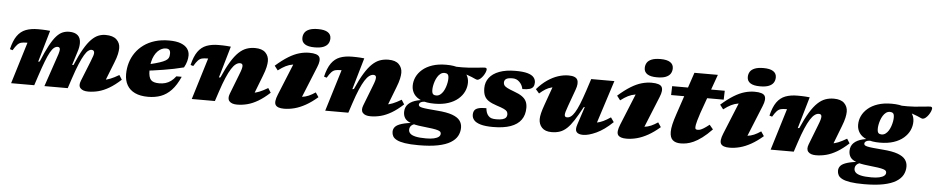

<svg xmlns="http://www.w3.org/2000/svg" viewBox="-48 -1127 8576 1758"><g transform="rotate(5 4240.0 -248.5)"><path d="M895 -43.5 840.5 -104Q872.5 -101.5 901 -104.8Q929.5 -108 962.2 -121Q995 -134 1040.5 -161L1066.5 -120Q1010 -68 959.5 -38.5Q909 -9 862 3Q815 15 768.5 15Q719 15 697.2 -8.8Q675.5 -32.5 694 -78L767 -260.5Q782.5 -299 787.5 -316Q792.5 -333 792.5 -342Q792.5 -354.5 786 -361.5Q779.5 -368.5 765.5 -368.5Q752 -368.5 736.2 -356.2Q720.5 -344 701.8 -313Q683 -282 660 -227.5Q637 -173 609 -88L580 0H365.5L454.5 -262Q464 -288.5 468.8 -304.5Q473.5 -320.5 475.2 -330Q477 -339.5 477 -345.5Q477 -356.5 471.8 -362.5Q466.5 -368.5 455.5 -368.5Q438 -368.5 421.5 -355Q405 -341.5 387.5 -310Q370 -278.5 349 -224.2Q328 -170 301 -88L272 0H59.5L176.5 -382Q175 -382 173.2 -382Q171.5 -382 169 -382Q139.5 -382 120.2 -377.2Q101 -372.5 84.5 -355.5Q68 -338.5 46.5 -302L21.5 -309.5Q40.5 -389.5 72 -433.8Q103.5 -478 150.5 -496Q197.5 -514 262 -514Q284.5 -514 300.8 -513.5Q317 -513 333.8 -512Q350.5 -511 373.5 -508.5L289 -217.5L303 -221Q341.5 -314.5 373.2 -373Q405 -431.5 433.2 -462.2Q461.5 -493 489.8 -504.2Q518 -515.5 549 -515.5Q601 -515.5 628 -491.2Q655 -467 655 -419.5Q655 -402 651.5 -381.8Q648 -361.5 640 -338L601.5 -215.5H614Q653 -308 687.2 -366.8Q721.5 -425.5 753.5 -457.8Q785.5 -490 817.2 -502.8Q849 -515.5 883 -515.5Q951.5 -515.5 984.5 -484.2Q1017.5 -453 1017.5 -406Q1017.5 -383.5 1010.8 -350.8Q1004 -318 984 -268.5Z M1444.5 -440.5Q1425 -440.5 1406 -432Q1387 -423.5 1370 -406.5Q1353 -389.5 1339.8 -364Q1326.5 -338.5 1319 -304.2Q1311.5 -270 1311.5 -226.5Q1311.5 -165.5 1332.8 -141.2Q1354 -117 1409.5 -117Q1440.5 -117 1466.8 -124.5Q1493 -132 1516.5 -149Q1540 -166 1561.5 -194.5H1610.5Q1576 -116 1532.5 -70Q1489 -24 1436.2 -4.5Q1383.5 15 1319.5 15Q1246.5 15 1198 -8Q1149.5 -31 1125.2 -73.8Q1101 -116.5 1101 -175Q1101 -229 1116 -279.5Q1131 -330 1160.8 -372.8Q1190.5 -415.5 1234.8 -447.8Q1279 -480 1337 -497.8Q1395 -515.5 1466.5 -515.5Q1534.5 -515.5 1576 -499.2Q1617.5 -483 1636.8 -455.8Q1656 -428.5 1656 -394.5Q1656 -368.5 1648.5 -340.8Q1641 -313 1624 -282Q1580 -270.5 1533 -261Q1486 -251.5 1438.2 -243.8Q1390.5 -236 1343.2 -229.5Q1296 -223 1251 -218.5L1254 -270Q1319 -286 1361.5 -297.8Q1404 -309.5 1429 -320.2Q1454 -331 1466.2 -342.2Q1478.5 -353.5 1482 -367.2Q1485.5 -381 1485.5 -399Q1485.5 -412.5 1481.2 -421.8Q1477 -431 1468 -435.8Q1459 -440.5 1444.5 -440.5Z M1707 -302 1682 -309.5Q1701 -389.5 1732.5 -433.8Q1764 -478 1811 -496Q1858 -514 1922.5 -514Q1945 -514 1961.2 -513.5Q1977.5 -513 1994.5 -512Q2011.5 -511 2034.5 -508.5L1950 -217.5L1964.5 -220.5Q2003.5 -310 2038.8 -367.5Q2074 -425 2108.2 -457.2Q2142.5 -489.5 2178.8 -502.5Q2215 -515.5 2256.5 -515.5Q2321.5 -515.5 2352.8 -484.2Q2384 -453 2384 -406Q2384 -383.5 2377 -350.8Q2370 -318 2350.5 -268.5L2263.5 -43.5L2209 -104Q2241 -101.5 2269.5 -104.8Q2298 -108 2330.8 -121Q2363.5 -134 2409 -161L2435 -120Q2378.5 -68 2328 -38.5Q2277.5 -9 2230.5 3Q2183.5 15 2137 15Q2087.5 15 2066.2 -8.8Q2045 -32.5 2062.5 -78L2132 -257Q2147.5 -296 2152 -313.2Q2156.5 -330.5 2156.5 -341.5Q2156.5 -352.5 2150.5 -358.8Q2144.5 -365 2131.5 -365Q2112.5 -365 2093 -350.5Q2073.5 -336 2053 -303.8Q2032.5 -271.5 2009.8 -218.5Q1987 -165.5 1961.5 -88L1932.5 0H1720L1837 -382Q1835.5 -382 1833.8 -382Q1832 -382 1829.5 -382Q1800 -382 1780.8 -377.2Q1761.5 -372.5 1745 -355.5Q1728.5 -338.5 1707 -302Z M2501.5 -109 2642.5 -455 2686.5 -397.5Q2644.5 -399.5 2612.5 -394.2Q2580.5 -389 2549.8 -373.8Q2519 -358.5 2481 -329.5L2450 -370Q2512.5 -425 2564.8 -457Q2617 -489 2663.5 -502.2Q2710 -515.5 2754 -515.5Q2832 -515.5 2848.8 -485.2Q2865.5 -455 2839 -391.5L2697.5 -43.5L2645 -106.5Q2689 -103.5 2722 -107.5Q2755 -111.5 2784.2 -124.2Q2813.5 -137 2846 -159L2874 -117.5Q2818.5 -69.5 2766.2 -40.2Q2714 -11 2664.8 2Q2615.5 15 2568.5 15Q2508 15 2490.5 -12.2Q2473 -39.5 2501.5 -109ZM2680 -644Q2680 -671.5 2693 -692.8Q2706 -714 2736.2 -726.2Q2766.5 -738.5 2817 -738.5Q2876.5 -738.5 2906.2 -719Q2936 -699.5 2936 -663.5Q2936 -636 2922.8 -614.8Q2909.5 -593.5 2879.5 -581.2Q2849.5 -569 2798.5 -569Q2739 -569 2709.5 -588.5Q2680 -608 2680 -644Z M2933.5 -302 2908.5 -309.5Q2927.5 -389.5 2959 -433.8Q2990.5 -478 3037.5 -496Q3084.5 -514 3149 -514Q3171.5 -514 3187.8 -513.5Q3204 -513 3221 -512Q3238 -511 3261 -508.5L3176.5 -217.5L3191 -220.5Q3230 -310 3265.2 -367.5Q3300.5 -425 3334.8 -457.2Q3369 -489.5 3405.2 -502.5Q3441.5 -515.5 3483 -515.5Q3548 -515.5 3579.2 -484.2Q3610.5 -453 3610.5 -406Q3610.5 -383.5 3603.5 -350.8Q3596.5 -318 3577 -268.5L3490 -43.5L3435.5 -104Q3467.5 -101.5 3496 -104.8Q3524.5 -108 3557.2 -121Q3590 -134 3635.5 -161L3661.5 -120Q3605 -68 3554.5 -38.5Q3504 -9 3457 3Q3410 15 3363.5 15Q3314 15 3292.8 -8.8Q3271.5 -32.5 3289 -78L3358.5 -257Q3374 -296 3378.5 -313.2Q3383 -330.5 3383 -341.5Q3383 -352.5 3377 -358.8Q3371 -365 3358 -365Q3339 -365 3319.5 -350.5Q3300 -336 3279.5 -303.8Q3259 -271.5 3236.2 -218.5Q3213.5 -165.5 3188 -88L3159 0H2946.5L3063.5 -382Q3062 -382 3060.2 -382Q3058.5 -382 3056 -382Q3026.5 -382 3007.2 -377.2Q2988 -372.5 2971.5 -355.5Q2955 -338.5 2933.5 -302Z M4307.5 -403.5Q4302 -403.5 4289.2 -409.2Q4276.5 -415 4256.8 -423.5Q4237 -432 4210.8 -440.5Q4184.5 -449 4152 -454.8Q4119.5 -460.5 4081 -460.5L4092 -505.5Q4165.5 -503 4221.8 -506.8Q4278 -510.5 4315.8 -515.2Q4353.5 -520 4369.5 -520Q4375.5 -520 4381 -516.8Q4386.5 -513.5 4386.5 -505.5Q4386.5 -494 4379.5 -477Q4372.5 -460 4360.8 -443.2Q4349 -426.5 4335 -415Q4321 -403.5 4307.5 -403.5ZM3946 -227Q3966 -227 3982.2 -239Q3998.5 -251 4010.2 -270.2Q4022 -289.5 4029.5 -312Q4037 -334.5 4040.8 -356Q4044.5 -377.5 4044 -393Q4044 -420.5 4033.8 -430Q4023.5 -439.5 4005.5 -439.5Q3984.5 -439.5 3968.5 -427.5Q3952.5 -415.5 3940.8 -396.2Q3929 -377 3921.5 -354.8Q3914 -332.5 3910.2 -311Q3906.5 -289.5 3907 -273.5Q3907.5 -246 3917.5 -236.5Q3927.5 -227 3946 -227ZM4014 -515.5Q4089 -515.5 4135.5 -496.5Q4182 -477.5 4203.8 -444.8Q4225.5 -412 4226 -371.5Q4226.5 -329 4208.5 -289.5Q4190.5 -250 4154 -218.5Q4117.5 -187 4063.2 -169Q4009 -151 3937 -151Q3862.5 -151 3815.8 -170.2Q3769 -189.5 3747 -222.2Q3725 -255 3724.5 -295.5Q3724 -338.5 3742.2 -377.8Q3760.5 -417 3797 -448.2Q3833.5 -479.5 3887.8 -497.5Q3942 -515.5 4014 -515.5ZM3825 240.5Q3748 240.5 3699.2 232.8Q3650.5 225 3624 211.2Q3597.5 197.5 3587.5 179Q3577.5 160.5 3577.5 139Q3577.5 112 3594.8 92.5Q3612 73 3656.5 59.5Q3701 46 3783 38L3799.5 38.5L3795 47Q3776.5 49.5 3763.8 54.8Q3751 60 3743 67.8Q3735 75.5 3731 85.2Q3727 95 3727 107Q3727 126.5 3741.5 141.2Q3756 156 3791 164.2Q3826 172.5 3887.5 172.5Q3930.5 172.5 3959.8 165.8Q3989 159 4003.8 147Q4018.5 135 4018.5 118.5Q4018.5 108.5 4013 101.5Q4007.5 94.5 3990.2 88.8Q3973 83 3938.2 77.8Q3903.5 72.5 3845 66.5Q3773.5 59 3735 43.5Q3696.5 28 3681.8 4.5Q3667 -19 3667 -51Q3667 -96.5 3696.5 -125.2Q3726 -154 3780.2 -167Q3834.5 -180 3908 -177.5L3885.5 -160.5Q3831.5 -163.5 3813.8 -154Q3796 -144.5 3796 -129Q3796 -121 3802.5 -115.2Q3809 -109.5 3827.5 -105.2Q3846 -101 3880.2 -97.5Q3914.5 -94 3970 -89.5Q4057 -83 4107 -64.8Q4157 -46.5 4178 -18.2Q4199 10 4199 47Q4199 88.5 4179.8 123.8Q4160.5 159 4117.5 185.2Q4074.5 211.5 4002.5 226Q3930.5 240.5 3825 240.5Z M4414.5 -151.5Q4417 -129 4422.5 -112.8Q4428 -96.5 4440 -82.5Q4452.5 -68 4470 -63Q4487.5 -58 4513 -58Q4549 -58 4570.2 -64Q4591.5 -70 4601.2 -81.5Q4611 -93 4611 -109.5Q4611 -126 4603.8 -137Q4596.5 -148 4574 -158.8Q4551.5 -169.5 4506 -184Q4461 -198.5 4433 -216.5Q4405 -234.5 4392.2 -262.2Q4379.5 -290 4379.5 -333Q4379.5 -387.5 4410.8 -428.5Q4442 -469.5 4502.8 -492.2Q4563.5 -515 4652 -515Q4721.5 -515 4761.8 -503.5Q4802 -492 4819.2 -471.2Q4836.5 -450.5 4836.5 -424Q4836.5 -400.5 4827 -385Q4817.5 -369.5 4793.8 -362Q4770 -354.5 4727.5 -354.5Q4723 -375.5 4714.5 -391Q4706 -406.5 4693 -419Q4680 -432 4664.5 -438.2Q4649 -444.5 4630.5 -444.5Q4587.5 -444.5 4570.8 -432.8Q4554 -421 4554 -399.5Q4554 -385.5 4560.8 -374.8Q4567.5 -364 4589.2 -352.5Q4611 -341 4655 -325Q4700 -309 4727 -290.2Q4754 -271.5 4766.5 -246.5Q4779 -221.5 4779 -186Q4779 -120.5 4747 -75.8Q4715 -31 4650.8 -8Q4586.5 15 4489.5 15Q4418 15 4375.2 2.5Q4332.5 -10 4314 -31.5Q4295.5 -53 4295.5 -80.5Q4295.5 -105 4305.8 -120.8Q4316 -136.5 4342 -144Q4368 -151.5 4414.5 -151.5Z M5257 -75 5311.5 -241 5301 -237.5Q5261 -162.5 5229.2 -113.5Q5197.5 -64.5 5167.5 -36.5Q5137.5 -8.5 5104 3.2Q5070.5 15 5028 15Q4968.5 15 4939 -16.2Q4909.5 -47.5 4909.5 -94.5Q4909.5 -117.5 4917.2 -149.8Q4925 -182 4943 -232L5023.5 -457.5L5064.5 -400.5Q5023 -400 4993 -392.2Q4963 -384.5 4937.2 -368.5Q4911.5 -352.5 4883 -327.5L4851 -364.5Q4897 -417.5 4945.8 -450.8Q4994.5 -484 5043.5 -499.8Q5092.5 -515.5 5139 -515.5Q5204.5 -515.5 5220.2 -483.2Q5236 -451 5213.5 -390.5L5159 -240Q5144.5 -201 5139.8 -182.5Q5135 -164 5135 -154Q5135 -143 5140.5 -137.5Q5146 -132 5158 -132Q5175.5 -132 5192.5 -144.2Q5209.5 -156.5 5227.5 -185.5Q5245.5 -214.5 5266 -264.5Q5286.5 -314.5 5311.5 -390L5347.5 -500.5H5560.5L5410.5 -33.5L5360 -102.5Q5398 -101.5 5429 -107.2Q5460 -113 5490.8 -127.5Q5521.5 -142 5558.5 -167L5587.5 -125.5Q5509.5 -50.5 5438 -17.8Q5366.5 15 5317.5 15Q5274 15 5257.2 -5.5Q5240.5 -26 5257 -75Z M5648.5 -109 5789.5 -455 5833.5 -397.5Q5791.5 -399.5 5759.5 -394.2Q5727.5 -389 5696.8 -373.8Q5666 -358.5 5628 -329.5L5597 -370Q5659.5 -425 5711.8 -457Q5764 -489 5810.5 -502.2Q5857 -515.5 5901 -515.5Q5979 -515.5 5995.8 -485.2Q6012.5 -455 5986 -391.5L5844.5 -43.5L5792 -106.5Q5836 -103.5 5869 -107.5Q5902 -111.5 5931.2 -124.2Q5960.5 -137 5993 -159L6021 -117.5Q5965.5 -69.5 5913.2 -40.2Q5861 -11 5811.8 2Q5762.5 15 5715.5 15Q5655 15 5637.5 -12.2Q5620 -39.5 5648.5 -109ZM5827 -644Q5827 -671.5 5840 -692.8Q5853 -714 5883.2 -726.2Q5913.5 -738.5 5964 -738.5Q6023.5 -738.5 6053.2 -719Q6083 -699.5 6083 -663.5Q6083 -636 6069.8 -614.8Q6056.5 -593.5 6026.5 -581.2Q5996.5 -569 5945.5 -569Q5886 -569 5856.5 -588.5Q5827 -608 5827 -644Z M6089 -418.5 6091.5 -500.5H6575L6572.5 -418.5ZM6370 -278Q6355 -233 6347.8 -206.8Q6340.5 -180.5 6338.2 -166.8Q6336 -153 6336 -145Q6336 -130.5 6342.2 -126.5Q6348.5 -122.5 6360 -122.5Q6370 -122.5 6382.5 -126.5Q6395 -130.5 6414.5 -142.5Q6434 -154.5 6464.5 -178.5L6498 -138.5Q6449.5 -88 6408.2 -57.5Q6367 -27 6332.2 -11.2Q6297.5 4.5 6268.2 9.8Q6239 15 6214.5 15Q6166 15 6140.5 -8Q6115 -31 6115 -84Q6115 -112.5 6124.2 -153Q6133.5 -193.5 6153 -250.5L6284 -640H6499.5Z M6595.5 -109 6736.5 -455 6780.5 -397.5Q6738.5 -399.5 6706.5 -394.2Q6674.5 -389 6643.8 -373.8Q6613 -358.5 6575 -329.5L6544 -370Q6606.5 -425 6658.8 -457Q6711 -489 6757.5 -502.2Q6804 -515.5 6848 -515.5Q6926 -515.5 6942.8 -485.2Q6959.5 -455 6933 -391.5L6791.5 -43.5L6739 -106.5Q6783 -103.5 6816 -107.5Q6849 -111.5 6878.2 -124.2Q6907.5 -137 6940 -159L6968 -117.5Q6912.5 -69.5 6860.2 -40.2Q6808 -11 6758.8 2Q6709.5 15 6662.5 15Q6602 15 6584.5 -12.2Q6567 -39.5 6595.5 -109ZM6774 -644Q6774 -671.5 6787 -692.8Q6800 -714 6830.2 -726.2Q6860.5 -738.5 6911 -738.5Q6970.5 -738.5 7000.2 -719Q7030 -699.5 7030 -663.5Q7030 -636 7016.8 -614.8Q7003.5 -593.5 6973.5 -581.2Q6943.5 -569 6892.5 -569Q6833 -569 6803.5 -588.5Q6774 -608 6774 -644Z M7027.5 -302 7002.5 -309.5Q7021.5 -389.5 7053 -433.8Q7084.5 -478 7131.5 -496Q7178.5 -514 7243 -514Q7265.5 -514 7281.8 -513.5Q7298 -513 7315 -512Q7332 -511 7355 -508.5L7270.5 -217.5L7285 -220.5Q7324 -310 7359.2 -367.5Q7394.5 -425 7428.8 -457.2Q7463 -489.5 7499.2 -502.5Q7535.5 -515.5 7577 -515.5Q7642 -515.5 7673.2 -484.2Q7704.5 -453 7704.5 -406Q7704.5 -383.5 7697.5 -350.8Q7690.5 -318 7671 -268.5L7584 -43.5L7529.5 -104Q7561.5 -101.5 7590 -104.8Q7618.5 -108 7651.2 -121Q7684 -134 7729.5 -161L7755.5 -120Q7699 -68 7648.5 -38.5Q7598 -9 7551 3Q7504 15 7457.5 15Q7408 15 7386.8 -8.8Q7365.5 -32.5 7383 -78L7452.5 -257Q7468 -296 7472.5 -313.2Q7477 -330.5 7477 -341.5Q7477 -352.5 7471 -358.8Q7465 -365 7452 -365Q7433 -365 7413.5 -350.5Q7394 -336 7373.5 -303.8Q7353 -271.5 7330.2 -218.5Q7307.5 -165.5 7282 -88L7253 0H7040.5L7157.5 -382Q7156 -382 7154.2 -382Q7152.5 -382 7150 -382Q7120.5 -382 7101.2 -377.2Q7082 -372.5 7065.5 -355.5Q7049 -338.5 7027.5 -302Z M8401.5 -403.5Q8396 -403.5 8383.2 -409.2Q8370.5 -415 8350.8 -423.5Q8331 -432 8304.8 -440.5Q8278.5 -449 8246 -454.8Q8213.5 -460.5 8175 -460.5L8186 -505.5Q8259.5 -503 8315.8 -506.8Q8372 -510.5 8409.8 -515.2Q8447.5 -520 8463.5 -520Q8469.5 -520 8475 -516.8Q8480.5 -513.5 8480.5 -505.5Q8480.5 -494 8473.5 -477Q8466.5 -460 8454.8 -443.2Q8443 -426.5 8429 -415Q8415 -403.5 8401.5 -403.5ZM8040 -227Q8060 -227 8076.2 -239Q8092.5 -251 8104.2 -270.2Q8116 -289.5 8123.5 -312Q8131 -334.5 8134.8 -356Q8138.5 -377.5 8138 -393Q8138 -420.5 8127.8 -430Q8117.5 -439.5 8099.5 -439.5Q8078.5 -439.5 8062.5 -427.5Q8046.5 -415.5 8034.8 -396.2Q8023 -377 8015.5 -354.8Q8008 -332.5 8004.2 -311Q8000.5 -289.5 8001 -273.5Q8001.5 -246 8011.5 -236.5Q8021.5 -227 8040 -227ZM8108 -515.5Q8183 -515.5 8229.5 -496.5Q8276 -477.5 8297.8 -444.8Q8319.5 -412 8320 -371.5Q8320.5 -329 8302.5 -289.5Q8284.5 -250 8248 -218.5Q8211.5 -187 8157.2 -169Q8103 -151 8031 -151Q7956.5 -151 7909.8 -170.2Q7863 -189.5 7841 -222.2Q7819 -255 7818.5 -295.5Q7818 -338.5 7836.2 -377.8Q7854.5 -417 7891 -448.2Q7927.5 -479.5 7981.8 -497.5Q8036 -515.5 8108 -515.5ZM7919 240.5Q7842 240.5 7793.2 232.8Q7744.5 225 7718 211.2Q7691.5 197.5 7681.5 179Q7671.5 160.5 7671.5 139Q7671.5 112 7688.8 92.5Q7706 73 7750.5 59.5Q7795 46 7877 38L7893.5 38.5L7889 47Q7870.5 49.5 7857.8 54.8Q7845 60 7837 67.8Q7829 75.5 7825 85.2Q7821 95 7821 107Q7821 126.5 7835.5 141.2Q7850 156 7885 164.2Q7920 172.5 7981.5 172.5Q8024.5 172.5 8053.8 165.8Q8083 159 8097.8 147Q8112.5 135 8112.5 118.5Q8112.5 108.5 8107 101.5Q8101.5 94.5 8084.2 88.8Q8067 83 8032.2 77.8Q7997.5 72.5 7939 66.5Q7867.5 59 7829 43.5Q7790.5 28 7775.8 4.5Q7761 -19 7761 -51Q7761 -96.5 7790.5 -125.2Q7820 -154 7874.2 -167Q7928.5 -180 8002 -177.5L7979.5 -160.5Q7925.5 -163.5 7907.8 -154Q7890 -144.5 7890 -129Q7890 -121 7896.5 -115.2Q7903 -109.5 7921.5 -105.2Q7940 -101 7974.2 -97.5Q8008.5 -94 8064 -89.5Q8151 -83 8201 -64.8Q8251 -46.5 8272 -18.2Q8293 10 8293 47Q8293 88.5 8273.8 123.8Q8254.5 159 8211.5 185.2Q8168.5 211.5 8096.5 226Q8024.5 240.5 7919 240.5Z"/></g></svg>

Font: Newsreader 9pt ExtraBold
Style: Italic
Weight: 800
Italic angle: -17°
Designer: Hugues Gentile
Foundry: Production Type
Version: Version 1.003